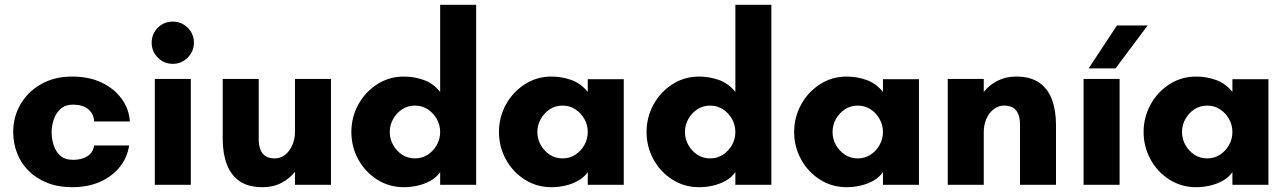

<svg xmlns="http://www.w3.org/2000/svg" viewBox="-20 -770 5365 800"><path d="M280 10Q223 10 177.5 -8Q132 -26 100 -57.5Q68 -89 51.5 -131Q35 -173 35 -220Q35 -283 65.5 -335.5Q96 -388 151.5 -419.5Q207 -451 280 -451Q352 -451 404.5 -425.5Q457 -400 487.5 -357.5Q518 -315 521 -264H372Q371 -296 347.5 -315Q324 -334 285 -334Q251 -334 231.5 -315.5Q212 -297 203.5 -270.5Q195 -244 195 -219Q195 -194 203 -167Q211 -140 230.5 -122Q250 -104 285 -104Q320 -104 344 -119Q368 -134 372 -164H518Q511 -115 480 -75.5Q449 -36 398 -13Q347 10 280 10Z M625 0V-441H775V0ZM700 -504Q663 -504 637.5 -530Q612 -556 612 -592Q612 -629 637.5 -654.5Q663 -680 700 -680Q736 -680 762 -654.5Q788 -629 788 -592Q788 -556 762 -530Q736 -504 700 -504Z M1074 10Q1015 10 978.5 -15Q942 -40 925 -85.5Q908 -131 908 -190V-441H1058V-190Q1058 -165 1065 -147Q1072 -129 1086.5 -119.5Q1101 -110 1125 -110Q1149 -110 1168 -125Q1187 -140 1198 -165.5Q1209 -191 1209 -220V-441H1359V0H1209V-54Q1187 -26 1152.5 -8Q1118 10 1074 10Z M1663 10Q1601 10 1551 -22Q1501 -54 1472.5 -106.5Q1444 -159 1444 -220Q1444 -281 1472.5 -333.5Q1501 -386 1551 -418.5Q1601 -451 1663 -451Q1705 -451 1745 -437Q1785 -423 1814 -387V-750H1964V0H1814V-53Q1799 -31 1774 -17Q1749 -3 1720 3.5Q1691 10 1663 10ZM1709 -110Q1739 -110 1762.5 -125.5Q1786 -141 1800 -166Q1814 -191 1814 -220Q1814 -249 1800 -274Q1786 -299 1762.5 -314.5Q1739 -330 1709 -330Q1679 -330 1655.5 -314.5Q1632 -299 1618 -274Q1604 -249 1604 -220Q1604 -191 1618 -166Q1632 -141 1655.5 -125.5Q1679 -110 1709 -110Z M2278 10Q2216 10 2166 -22Q2116 -54 2087.5 -106.5Q2059 -159 2059 -220Q2059 -281 2087.5 -333.5Q2116 -386 2166 -418.5Q2216 -451 2278 -451Q2320 -451 2360 -437Q2400 -423 2429 -387V-440H2579V0H2429V-53Q2414 -31 2389 -17Q2364 -3 2335 3.5Q2306 10 2278 10ZM2324 -110Q2354 -110 2377.5 -125.5Q2401 -141 2415 -166Q2429 -191 2429 -220Q2429 -249 2415 -274Q2401 -299 2377.5 -314.5Q2354 -330 2324 -330Q2294 -330 2270.5 -314.5Q2247 -299 2233 -274Q2219 -249 2219 -220Q2219 -191 2233 -166Q2247 -141 2270.5 -125.5Q2294 -110 2324 -110Z M2893 10Q2831 10 2781 -22Q2731 -54 2702.5 -106.5Q2674 -159 2674 -220Q2674 -281 2702.5 -333.5Q2731 -386 2781 -418.5Q2831 -451 2893 -451Q2935 -451 2975 -437Q3015 -423 3044 -387V-750H3194V0H3044V-53Q3029 -31 3004 -17Q2979 -3 2950 3.5Q2921 10 2893 10ZM2939 -110Q2969 -110 2992.5 -125.5Q3016 -141 3030 -166Q3044 -191 3044 -220Q3044 -249 3030 -274Q3016 -299 2992.5 -314.5Q2969 -330 2939 -330Q2909 -330 2885.5 -314.5Q2862 -299 2848 -274Q2834 -249 2834 -220Q2834 -191 2848 -166Q2862 -141 2885.5 -125.5Q2909 -110 2939 -110Z M3508 10Q3446 10 3396 -22Q3346 -54 3317.5 -106.5Q3289 -159 3289 -220Q3289 -281 3317.5 -333.5Q3346 -386 3396 -418.5Q3446 -451 3508 -451Q3550 -451 3590 -437Q3630 -423 3659 -387V-440H3809V0H3659V-53Q3644 -31 3619 -17Q3594 -3 3565 3.5Q3536 10 3508 10ZM3554 -110Q3584 -110 3607.5 -125.5Q3631 -141 3645 -166Q3659 -191 3659 -220Q3659 -249 3645 -274Q3631 -299 3607.5 -314.5Q3584 -330 3554 -330Q3524 -330 3500.5 -314.5Q3477 -299 3463 -274Q3449 -249 3449 -220Q3449 -191 3463 -166Q3477 -141 3500.5 -125.5Q3524 -110 3554 -110Z M3929 0V-441H4079V-387Q4102 -416 4136.5 -433.5Q4171 -451 4214 -451Q4273 -451 4309.5 -426Q4346 -401 4363 -355.5Q4380 -310 4380 -250V0H4230V-250Q4230 -276 4223 -294Q4216 -312 4201.5 -321Q4187 -330 4163 -330Q4140 -330 4120.5 -315Q4101 -300 4090 -275Q4079 -250 4079 -220V0Z M4495 0V-441H4645V0ZM4516 -485 4634 -664H4762L4628 -485Z M4964 10Q4902 10 4852 -22Q4802 -54 4773.5 -106.5Q4745 -159 4745 -220Q4745 -281 4773.5 -333.5Q4802 -386 4852 -418.5Q4902 -451 4964 -451Q5006 -451 5046 -437Q5086 -423 5115 -387V-440H5265V0H5115V-53Q5100 -31 5075 -17Q5050 -3 5021 3.5Q4992 10 4964 10ZM5010 -110Q5040 -110 5063.5 -125.5Q5087 -141 5101 -166Q5115 -191 5115 -220Q5115 -249 5101 -274Q5087 -299 5063.5 -314.5Q5040 -330 5010 -330Q4980 -330 4956.5 -314.5Q4933 -299 4919 -274Q4905 -249 4905 -220Q4905 -191 4919 -166Q4933 -141 4956.5 -125.5Q4980 -110 5010 -110Z"/></svg>

Font: Teachers
Style: Bold
Weight: 700
Designer: Alfredo Marco Pradil, Chank Diesel
Version: Version 1.001